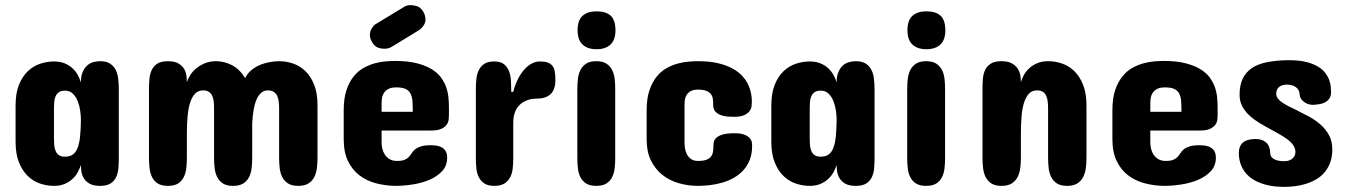

<svg xmlns="http://www.w3.org/2000/svg" viewBox="-20 -728 5274 752"><path d="M445.3 -110.4Q445.3 -89.8 443.8 -70.1Q442.4 -50.3 435.1 -34.7Q427.7 -19 413.1 -9.5Q398.4 0 372.1 0Q345.2 0 330.1 -9Q314.9 -18.1 307.6 -31Q300.3 -43.9 298.6 -58.1Q296.9 -72.3 296.9 -82Q292.5 -67.9 284.4 -53.2Q276.4 -38.6 263.7 -26.9Q251 -15.1 233.2 -7.6Q215.3 0 191.4 0Q164.6 0 137.7 -8.8Q110.8 -17.6 89.4 -38.1Q67.9 -58.6 54.4 -91.6Q41 -124.5 41 -172.9V-314.5Q41 -363.3 54.4 -396.2Q67.9 -429.2 89.4 -449.5Q110.8 -469.7 137.7 -478.5Q164.6 -487.3 191.4 -487.3Q215.3 -487.3 233.2 -480Q251 -472.7 263.7 -460.9Q276.4 -449.2 284.4 -434.6Q292.5 -419.9 296.9 -405.3Q296.9 -429.7 303.7 -445.8Q310.5 -461.9 321.3 -471.4Q332 -481 345.5 -484.6Q358.9 -488.3 372.1 -488.3Q396.5 -488.3 411.1 -478.8Q425.8 -469.2 433.3 -453.9Q440.9 -438.5 443.1 -418.2Q445.3 -397.9 445.3 -377ZM191.4 -185.5Q191.4 -172.4 192.4 -159.7Q193.4 -147 197.8 -136.7Q202.1 -126.5 210.7 -120.4Q219.2 -114.3 234.4 -114.3Q253.4 -114.3 265.4 -122.8Q277.3 -131.3 284.2 -149.2Q291 -167 293.7 -194.1Q296.4 -221.2 296.9 -258.8Q296.9 -273.9 294.2 -293.7Q291.5 -313.5 284.7 -331.1Q277.8 -348.6 265.6 -360.8Q253.4 -373 234.4 -373Q219.2 -373 210.7 -366.9Q202.1 -360.8 197.8 -351.1Q193.4 -341.3 192.4 -328.9Q191.4 -316.4 191.4 -303.7Z M892.6 0Q867.7 0 853 -9.5Q838.4 -19 830.6 -34.7Q822.8 -50.3 820.6 -70.1Q818.4 -89.8 818.4 -110.4V-303.7Q818.4 -316.9 817.1 -329.6Q815.9 -342.3 811.5 -352.1Q807.1 -361.8 798.6 -367.9Q790 -374 775.4 -374Q755.9 -374 743.7 -360.8Q731.4 -347.7 724.4 -325Q717.3 -302.2 714.6 -271.5Q711.9 -240.7 711.9 -205.1V-110.4Q711.9 -89.8 709.7 -70.1Q707.5 -50.3 700 -34.7Q692.4 -19 677.7 -9.5Q663.1 0 637.7 0Q612.3 0 597.7 -9.5Q583 -19 575.4 -34.7Q567.9 -50.3 565.7 -70.1Q563.5 -89.8 563.5 -110.4V-377.9Q563.5 -398.4 565.2 -418.2Q566.9 -438 574.2 -453.6Q581.5 -469.2 596.4 -478.8Q611.3 -488.3 637.7 -488.3Q664.6 -488.3 679.4 -479.2Q694.3 -470.2 701.7 -457.3Q709 -444.3 710.4 -430.2Q711.9 -416 711.9 -406.2Q716.3 -420.4 725.8 -435.1Q735.4 -449.7 750 -461.4Q764.6 -473.1 783.7 -480.7Q802.7 -488.3 826.2 -488.3Q858.4 -488.3 888.7 -472.7Q918.9 -457 940.4 -421.9Q947.8 -438.5 961.9 -450.9Q976.1 -463.4 994.1 -471.7Q1012.2 -480 1032.7 -484.1Q1053.2 -488.3 1073.2 -488.3Q1100.1 -488.3 1127 -479.5Q1153.8 -470.7 1175.3 -450.2Q1196.8 -429.7 1210.2 -396.7Q1223.6 -363.8 1223.6 -315.4V-110.4Q1223.6 -89.8 1221.2 -70.1Q1218.8 -50.3 1210.9 -34.7Q1203.1 -19 1188.2 -9.5Q1173.3 0 1148.4 0Q1123 0 1108.2 -9.5Q1093.3 -19 1085.4 -34.7Q1077.6 -50.3 1075.4 -70.1Q1073.2 -89.8 1073.2 -110.4V-303.7Q1073.2 -316.9 1071.8 -329.6Q1070.3 -342.3 1065.9 -352.1Q1061.5 -361.8 1052.7 -367.9Q1043.9 -374 1029.3 -374Q1013.7 -374 1002.7 -364.3Q991.7 -354.5 984.4 -337.4Q977.1 -320.3 973.1 -296.6Q969.2 -272.9 967.8 -245.1V-110.4Q967.8 -89.8 965.6 -70.1Q963.4 -50.3 955.6 -34.7Q947.8 -19 932.9 -9.5Q918 0 892.6 0Z M1559.6 -699.2Q1572.8 -708 1586.9 -708Q1599.6 -708 1612.8 -703.9Q1626 -699.7 1635.7 -685.5Q1641.6 -676.8 1644 -668Q1646.5 -659.2 1646.5 -652.3Q1646.5 -639.2 1639.2 -628.2Q1631.8 -617.2 1622.1 -610.4L1514.6 -544.9Q1507.8 -540.5 1500.2 -538.8Q1492.7 -537.1 1485.4 -537.1Q1472.2 -537.1 1460.7 -541.3Q1449.2 -545.4 1439.5 -559.6Q1433.6 -567.9 1431.2 -575.9Q1428.7 -584 1428.7 -590.8Q1428.7 -605.5 1436 -616.9Q1443.4 -628.4 1450.2 -632.8ZM1738.3 -278.3Q1738.3 -270.5 1737.3 -260Q1736.3 -249.5 1729.7 -240Q1723.1 -230.5 1709 -223.6Q1694.8 -216.8 1668.9 -216.8H1474.6V-169.9Q1474.6 -158.2 1477.5 -145.5Q1480.5 -132.8 1487.5 -122.1Q1494.6 -111.3 1506.3 -104.5Q1518.1 -97.7 1535.2 -97.7Q1554.7 -97.7 1565.2 -102.3Q1575.7 -106.9 1581.8 -113.8Q1587.9 -120.6 1592.8 -128.4Q1597.7 -136.2 1605.7 -143.1Q1613.8 -149.9 1628.2 -154.5Q1642.6 -159.2 1668 -159.2Q1680.2 -159.2 1691.7 -157.2Q1703.1 -155.3 1711.9 -149.9Q1720.7 -144.5 1726.1 -135Q1731.4 -125.5 1731.4 -110.4Q1731.4 -78.6 1711.4 -57.4Q1691.4 -36.1 1661.1 -23.4Q1630.9 -10.7 1595.5 -5.4Q1560.1 0 1529.3 0Q1488.8 -0.5 1452.1 -10.3Q1415.5 -20 1387.5 -41.5Q1359.4 -63 1342.8 -97.7Q1326.2 -132.3 1326.2 -182.6V-296.9Q1326.2 -343.3 1337.2 -375.5Q1348.1 -407.7 1365.7 -429.2Q1383.3 -450.7 1405.3 -462.6Q1427.2 -474.6 1449.7 -480.5Q1472.2 -486.3 1492.4 -487.8Q1512.7 -489.3 1527.3 -489.3Q1576.7 -489.3 1611.6 -480.5Q1646.5 -471.7 1669.9 -457.5Q1693.4 -443.4 1707 -424.8Q1720.7 -406.2 1727.5 -386.5Q1734.4 -366.7 1736.3 -346.4Q1738.3 -326.2 1738.3 -308.6ZM1474.6 -290H1596.7Q1596.7 -313 1595.5 -330.8Q1594.2 -348.6 1588.1 -360.8Q1582 -373 1569.1 -379.4Q1556.2 -385.7 1532.2 -385.7Q1512.2 -385.7 1500.7 -379.4Q1489.3 -373 1483.4 -363.5Q1477.5 -354 1476.1 -343.3Q1474.6 -332.5 1474.6 -324.2Z M2155.3 -415Q2155.3 -377 2136.5 -359.4Q2117.7 -341.8 2083 -341.8Q2078.1 -341.8 2069.1 -341.1Q2060.1 -340.3 2049.8 -337.2Q2039.6 -334 2029.1 -327.9Q2018.6 -321.8 2009.8 -311.3Q2001 -300.8 1995.6 -284.7Q1990.2 -268.6 1990.2 -246.1V-106.4Q1990.2 -86.4 1988 -67.4Q1985.8 -48.3 1978 -33.4Q1970.2 -18.6 1955.6 -9.3Q1940.9 0 1916 0Q1891.6 0 1877.4 -9.3Q1863.3 -18.6 1855.7 -33.4Q1848.1 -48.3 1845.9 -67.4Q1843.8 -86.4 1843.8 -106.4V-379.9Q1843.8 -400.4 1845.9 -419.7Q1848.1 -439 1855.7 -454.1Q1863.3 -469.2 1877.4 -478.3Q1891.6 -487.3 1916 -487.3Q1940.9 -487.3 1954.3 -476.3Q1967.8 -465.3 1974.1 -448Q1980.5 -430.7 1981.4 -409.4Q1982.4 -388.2 1982.4 -368.2H1990.2Q1997.1 -395.5 2008.3 -417.7Q2019.5 -439.9 2033.2 -455.3Q2046.9 -470.7 2062.5 -479Q2078.1 -487.3 2093.8 -487.3Q2112.8 -487.3 2124.8 -483.2Q2136.7 -479 2143.6 -470.2Q2150.4 -461.4 2152.8 -447.8Q2155.3 -434.1 2155.3 -415Z M2241.2 -378.9Q2241.2 -399.4 2243.4 -418.9Q2245.6 -438.5 2253.4 -453.9Q2261.2 -469.2 2275.9 -478.8Q2290.5 -488.3 2315.4 -488.3Q2340.3 -488.3 2355 -478.8Q2369.6 -469.2 2377.4 -453.9Q2385.3 -438.5 2387.5 -418.9Q2389.6 -399.4 2389.6 -378.9V-109.4Q2389.6 -88.9 2387.5 -69.1Q2385.3 -49.3 2377.4 -33.9Q2369.6 -18.6 2355 -9.3Q2340.3 0 2315.4 0Q2290.5 0 2275.9 -9.3Q2261.2 -18.6 2253.4 -33.9Q2245.6 -49.3 2243.4 -69.1Q2241.2 -88.9 2241.2 -109.4ZM2390.6 -609.4Q2390.6 -571.8 2371.1 -553.5Q2351.6 -535.2 2316.4 -535.2Q2281.2 -535.2 2261.7 -553.5Q2242.2 -571.8 2242.2 -609.4Q2242.2 -648.4 2261.7 -666Q2281.2 -683.6 2316.4 -683.6Q2354 -683.6 2372.3 -666Q2390.6 -648.4 2390.6 -609.4Z M2661.1 -168.9Q2661.1 -161.1 2662.6 -149.2Q2664.1 -137.2 2669.4 -125.7Q2674.8 -114.3 2685.3 -106Q2695.8 -97.7 2713.9 -97.7Q2735.4 -97.7 2747.6 -102.5Q2759.8 -107.4 2765.6 -116Q2771.5 -124.5 2772.9 -136Q2774.4 -147.5 2774.4 -160.2Q2774.4 -166.5 2776.6 -174.6Q2778.8 -182.6 2787.1 -189.7Q2795.4 -196.8 2811.8 -201.4Q2828.1 -206.1 2856.4 -206.1Q2882.3 -206.1 2896.5 -200.2Q2910.6 -194.3 2917.2 -186.3Q2923.8 -178.2 2924.8 -169.7Q2925.8 -161.1 2925.8 -156.2Q2925.8 -125 2916.3 -101.3Q2906.7 -77.6 2890.6 -60.3Q2874.5 -43 2853.5 -31.2Q2832.5 -19.5 2808.8 -12.7Q2785.2 -5.9 2760.7 -2.9Q2736.3 0 2713.9 0Q2675.3 0 2639.2 -10.3Q2603 -20.5 2575 -42.5Q2546.9 -64.5 2529.8 -98.9Q2512.7 -133.3 2512.7 -181.6V-295.9Q2512.7 -342.3 2523.7 -374.5Q2534.7 -406.7 2552.2 -428.2Q2569.8 -449.7 2591.8 -461.7Q2613.8 -473.6 2636.2 -479.5Q2658.7 -485.4 2679 -486.8Q2699.2 -488.3 2713.9 -488.3Q2757.3 -488.3 2789.8 -481Q2822.3 -473.6 2845.7 -461.4Q2869.1 -449.2 2884.5 -433.3Q2899.9 -417.5 2908.7 -399.9Q2917.5 -382.3 2921.1 -364.7Q2924.8 -347.2 2924.8 -332Q2924.8 -324.2 2923.8 -313.7Q2922.9 -303.2 2916.3 -293.7Q2909.7 -284.2 2895.5 -277.3Q2881.3 -270.5 2855.5 -270.5Q2846.2 -270.5 2832.3 -271.2Q2818.4 -272 2805.2 -276.4Q2792 -280.8 2782.7 -290Q2773.4 -299.3 2773.4 -316.4Q2773.4 -328.1 2772.2 -339.1Q2771 -350.1 2765.1 -358.4Q2759.3 -366.7 2747.3 -371.8Q2735.4 -377 2713.9 -377Q2695.8 -377 2685.3 -371.1Q2674.8 -365.2 2669.4 -356.4Q2664.1 -347.7 2662.6 -337.9Q2661.1 -328.1 2661.1 -320.3Z M3405.3 -110.4Q3405.3 -89.8 3403.8 -70.1Q3402.3 -50.3 3395 -34.7Q3387.7 -19 3373 -9.5Q3358.4 0 3332 0Q3305.2 0 3290 -9Q3274.9 -18.1 3267.6 -31Q3260.3 -43.9 3258.5 -58.1Q3256.8 -72.3 3256.8 -82Q3252.4 -67.9 3244.4 -53.2Q3236.3 -38.6 3223.6 -26.9Q3210.9 -15.1 3193.1 -7.6Q3175.3 0 3151.4 0Q3124.5 0 3097.7 -8.8Q3070.8 -17.6 3049.3 -38.1Q3027.8 -58.6 3014.4 -91.6Q3001 -124.5 3001 -172.9V-314.5Q3001 -363.3 3014.4 -396.2Q3027.8 -429.2 3049.3 -449.5Q3070.8 -469.7 3097.7 -478.5Q3124.5 -487.3 3151.4 -487.3Q3175.3 -487.3 3193.1 -480Q3210.9 -472.7 3223.6 -460.9Q3236.3 -449.2 3244.4 -434.6Q3252.4 -419.9 3256.8 -405.3Q3256.8 -429.7 3263.7 -445.8Q3270.5 -461.9 3281.2 -471.4Q3292 -481 3305.4 -484.6Q3318.8 -488.3 3332 -488.3Q3356.4 -488.3 3371.1 -478.8Q3385.7 -469.2 3393.3 -453.9Q3400.9 -438.5 3403.1 -418.2Q3405.3 -397.9 3405.3 -377ZM3151.4 -185.5Q3151.4 -172.4 3152.3 -159.7Q3153.3 -147 3157.7 -136.7Q3162.1 -126.5 3170.7 -120.4Q3179.2 -114.3 3194.3 -114.3Q3213.4 -114.3 3225.3 -122.8Q3237.3 -131.3 3244.1 -149.2Q3251 -167 3253.7 -194.1Q3256.3 -221.2 3256.8 -258.8Q3256.8 -273.9 3254.2 -293.7Q3251.5 -313.5 3244.6 -331.1Q3237.8 -348.6 3225.6 -360.8Q3213.4 -373 3194.3 -373Q3179.2 -373 3170.7 -366.9Q3162.1 -360.8 3157.7 -351.1Q3153.3 -341.3 3152.3 -328.9Q3151.4 -316.4 3151.4 -303.7Z M3533.2 -378.9Q3533.2 -399.4 3535.4 -418.9Q3537.6 -438.5 3545.4 -453.9Q3553.2 -469.2 3567.9 -478.8Q3582.5 -488.3 3607.4 -488.3Q3632.3 -488.3 3647 -478.8Q3661.6 -469.2 3669.4 -453.9Q3677.2 -438.5 3679.4 -418.9Q3681.6 -399.4 3681.6 -378.9V-109.4Q3681.6 -88.9 3679.4 -69.1Q3677.2 -49.3 3669.4 -33.9Q3661.6 -18.6 3647 -9.3Q3632.3 0 3607.4 0Q3582.5 0 3567.9 -9.3Q3553.2 -18.6 3545.4 -33.9Q3537.6 -49.3 3535.4 -69.1Q3533.2 -88.9 3533.2 -109.4ZM3682.6 -609.4Q3682.6 -571.8 3663.1 -553.5Q3643.6 -535.2 3608.4 -535.2Q3573.2 -535.2 3553.7 -553.5Q3534.2 -571.8 3534.2 -609.4Q3534.2 -648.4 3553.7 -666Q3573.2 -683.6 3608.4 -683.6Q3646 -683.6 3664.3 -666Q3682.6 -648.4 3682.6 -609.4Z M4235.4 -111.3Q4235.4 -90.3 4232.9 -70.3Q4230.5 -50.3 4222.4 -34.7Q4214.4 -19 4199.5 -9.5Q4184.6 0 4159.2 0Q4134.3 0 4119.6 -9.5Q4105 -19 4097.2 -34.7Q4089.4 -50.3 4087.2 -70.3Q4085 -90.3 4085 -111.3V-301.8Q4085 -315.4 4083.7 -328.6Q4082.5 -341.8 4078.1 -351.8Q4073.7 -361.8 4065.2 -367.9Q4056.6 -374 4042 -374Q4022 -374 4009.8 -360.8Q3997.6 -347.7 3990.5 -324.7Q3983.4 -301.8 3981 -270.8Q3978.5 -239.7 3978.5 -204.1V-111.3Q3978.5 -90.3 3976.1 -70.3Q3973.6 -50.3 3965.6 -34.7Q3957.5 -19 3942.6 -9.5Q3927.7 0 3902.3 0Q3877.4 0 3862.8 -9.5Q3848.1 -19 3840.3 -34.7Q3832.5 -50.3 3830.3 -70.3Q3828.1 -90.3 3828.1 -111.3V-377.9Q3828.1 -398.9 3829.6 -418.7Q3831.1 -438.5 3838.4 -453.9Q3845.7 -469.2 3860.6 -478.8Q3875.5 -488.3 3902.3 -488.3Q3929.2 -488.3 3944.3 -479.2Q3959.5 -470.2 3967 -457.5Q3974.6 -444.8 3976.6 -430.7Q3978.5 -416.5 3978.5 -406.2Q3982.4 -420.4 3990.7 -435.1Q3999 -449.7 4012 -461.4Q4024.9 -473.1 4043 -480.7Q4061 -488.3 4085 -488.3Q4111.8 -488.3 4138.7 -479.5Q4165.5 -470.7 4187 -450.2Q4208.5 -429.7 4221.9 -396.5Q4235.4 -363.3 4235.4 -314.5Z M4749 -278.3Q4749 -270.5 4748 -260Q4747.1 -249.5 4740.5 -240Q4733.9 -230.5 4719.7 -223.6Q4705.6 -216.8 4679.7 -216.8H4485.4V-169.9Q4485.4 -158.2 4488.3 -145.5Q4491.2 -132.8 4498.3 -122.1Q4505.4 -111.3 4517.1 -104.5Q4528.8 -97.7 4545.9 -97.7Q4565.4 -97.7 4575.9 -102.3Q4586.4 -106.9 4592.5 -113.8Q4598.6 -120.6 4603.5 -128.4Q4608.4 -136.2 4616.5 -143.1Q4624.5 -149.9 4638.9 -154.5Q4653.3 -159.2 4678.7 -159.2Q4690.9 -159.2 4702.4 -157.2Q4713.9 -155.3 4722.7 -149.9Q4731.4 -144.5 4736.8 -135Q4742.2 -125.5 4742.2 -110.4Q4742.2 -78.6 4722.2 -57.4Q4702.1 -36.1 4671.9 -23.4Q4641.6 -10.7 4606.2 -5.4Q4570.8 0 4540 0Q4499.5 -0.5 4462.9 -10.3Q4426.3 -20 4398.2 -41.5Q4370.1 -63 4353.5 -97.7Q4336.9 -132.3 4336.9 -182.6V-296.9Q4336.9 -343.3 4347.9 -375.5Q4358.9 -407.7 4376.5 -429.2Q4394 -450.7 4416 -462.6Q4438 -474.6 4460.4 -480.5Q4482.9 -486.3 4503.2 -487.8Q4523.4 -489.3 4538.1 -489.3Q4587.4 -489.3 4622.3 -480.5Q4657.2 -471.7 4680.7 -457.5Q4704.1 -443.4 4717.8 -424.8Q4731.4 -406.2 4738.3 -386.5Q4745.1 -366.7 4747.1 -346.4Q4749 -326.2 4749 -308.6ZM4485.4 -290H4607.4Q4607.4 -313 4606.2 -330.8Q4605 -348.6 4598.9 -360.8Q4592.8 -373 4579.8 -379.4Q4566.9 -385.7 4543 -385.7Q4522.9 -385.7 4511.5 -379.4Q4500 -373 4494.1 -363.5Q4488.3 -354 4486.8 -343.3Q4485.4 -332.5 4485.4 -324.2Z M4978.5 -360.4Q4978.5 -350.6 4984.9 -342.3Q4991.2 -334 5002.2 -326.4Q5013.2 -318.8 5027.6 -311.5Q5042 -304.2 5057.6 -296.9Q5081.5 -285.2 5106.4 -271.7Q5131.3 -258.3 5151.9 -240.2Q5172.4 -222.2 5185.3 -198.5Q5198.2 -174.8 5198.2 -142.6Q5198.2 -113.3 5189.7 -90.8Q5181.2 -68.4 5167 -52Q5152.8 -35.6 5134 -24.9Q5115.2 -14.2 5094.5 -7.8Q5073.7 -1.5 5052.2 1.2Q5030.8 3.9 5011.7 3.9Q4974.1 3.9 4946.3 -2.4Q4918.5 -8.8 4898.4 -19.3Q4878.4 -29.8 4865.5 -43.2Q4852.5 -56.6 4845.2 -71.3Q4837.9 -85.9 4835 -100.3Q4832 -114.7 4832 -127Q4832 -156.2 4848.4 -169.9Q4864.7 -183.6 4898.4 -183.6Q4922.9 -183.6 4938.5 -170.4Q4954.1 -157.2 4955.1 -127.9Q4955.6 -118.2 4960.7 -112.3Q4965.8 -106.4 4973.9 -102.8Q4981.9 -99.1 4991.7 -97.9Q5001.5 -96.7 5010.7 -96.7Q5029.8 -96.7 5041.7 -106.7Q5053.7 -116.7 5053.7 -132.8Q5053.7 -146.5 5045.7 -158.4Q5037.6 -170.4 5024.4 -180.7Q5011.2 -190.9 4994.4 -200.4Q4977.5 -210 4960 -219.7Q4938 -231.4 4915.8 -244.6Q4893.6 -257.8 4875.5 -273.9Q4857.4 -290 4846.2 -310.3Q4835 -330.6 4835 -356.4Q4835 -394.5 4847.4 -420.2Q4859.9 -445.8 4883.8 -461.7Q4907.7 -477.5 4942.1 -484.4Q4976.6 -491.2 5020.5 -492.2H5028.3Q5067.9 -492.2 5095.5 -485.4Q5123 -478.5 5141.4 -467.5Q5159.7 -456.5 5170.2 -442.9Q5180.7 -429.2 5185.8 -415.3Q5190.9 -401.4 5192.1 -388.7Q5193.4 -376 5193.4 -367.2Q5193.4 -352.5 5187.3 -343Q5181.2 -333.5 5171.1 -327.9Q5161.1 -322.3 5148.4 -320.1Q5135.7 -317.9 5122.1 -317.4Q5110.4 -317.4 5100.8 -321.3Q5091.3 -325.2 5084.5 -331.1Q5077.6 -336.9 5074 -344.2Q5070.3 -351.6 5070.3 -358.4Q5069.3 -377 5055.4 -386.7Q5041.5 -396.5 5021.5 -396.5Q5013.2 -396.5 5005.6 -394.8Q4998 -393.1 4991.9 -388.9Q4985.8 -384.8 4982.2 -377.9Q4978.5 -371.1 4978.5 -360.4Z"/></svg>

Font: Concert One
Style: Regular
Weight: 400
Version: Version 1.003